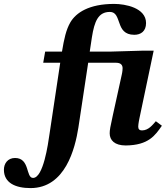

<svg xmlns="http://www.w3.org/2000/svg" viewBox="-184 -732 859 982"><path d="M-28 230C150 230 200 28 217 -80L267 -411H410C437 -411 443 -396 443 -383C443 -368 439 -351 439 -351L393 -142C380 -83 377 -67 377 -50C377 -15 402 12 459 12C576 11 610 -40 644 -89L613 -112C597 -94 576 -65 542 -65C530 -65 523 -71 523 -84C523 -98 529 -126 529 -126L602 -473H550L378 -468H275L286 -541C299 -624 319 -671 378 -671C410 -671 416 -642 427 -613C437 -584 452 -554 503 -554C536 -554 563 -572 563 -614C563 -692 457 -712 400 -712C271 -712 205 -667 176 -618C154 -580 144 -534 133 -468H47L37 -411H124L69 -45C62 3 38 178 -15 178C-53 178 -30 76 -107 76C-145 76 -164 105 -164 136C-164 204 -104 230 -28 230Z"/></svg>

Font: STIX Two Text
Style: Bold Italic
Weight: 700
Italic angle: -12°
Designer: Ross Mills, John Hudson & Paul Hanslow, Tiro Typeworks Ltd; with prior portions MicroPress Inc. and Coen Hoffman, Elsevi
Foundry: Tiro Typeworks Ltd
Version: Version 2.13 b171